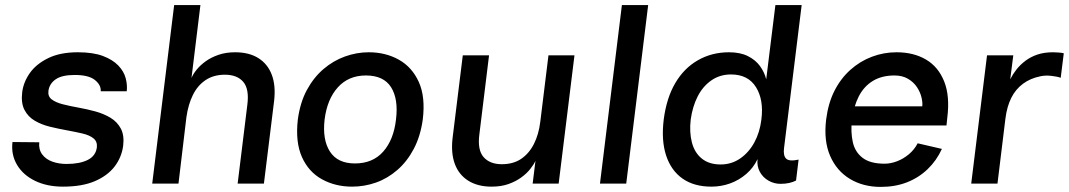

<svg xmlns="http://www.w3.org/2000/svg" viewBox="-20 -720 4192 753"><path d="M227 12Q164 12 117 -11Q70 -34 46.5 -74Q23 -114 29 -163L134 -162Q131 -134 145.5 -114.5Q160 -95 185.5 -86Q211 -77 241 -77Q293 -77 324.5 -93Q356 -109 360 -143Q362 -165 346.5 -177.5Q331 -190 303 -196.5Q275 -203 242 -209Q209 -215 176 -223Q143 -231 116.5 -246.5Q90 -262 76 -289Q62 -316 67 -358Q72 -398 97 -433.5Q122 -469 169 -492Q216 -515 285 -515Q345 -515 383.5 -500.5Q422 -486 444 -463Q466 -440 473 -413Q480 -386 477 -362H375Q377 -386 352.5 -406Q328 -426 273 -426Q223 -426 198.5 -409Q174 -392 170 -364Q167 -342 183 -330Q199 -318 226.5 -311Q254 -304 287.5 -298Q321 -292 354 -283Q387 -274 413.5 -258Q440 -242 454 -215.5Q468 -189 463 -148Q457 -103 429.5 -67Q402 -31 352 -9.5Q302 12 227 12Z M577 0 663 -700H766L731 -414Q737 -429 751 -446.5Q765 -464 786.5 -479.5Q808 -495 837 -505Q866 -515 902 -515Q957 -515 993.5 -492Q1030 -469 1046 -426.5Q1062 -384 1055 -324L1015 0H912L950 -309Q958 -371 934 -399Q910 -427 862 -427Q818 -427 786.5 -406Q755 -385 736.5 -347.5Q718 -310 711 -260L680 0Z M1361 12Q1295 12 1242.5 -17Q1190 -46 1164 -104.5Q1138 -163 1148 -251Q1157 -318 1183.5 -367Q1210 -416 1248.5 -449Q1287 -482 1333 -498.5Q1379 -515 1426 -515Q1492 -515 1544 -486Q1596 -457 1622.5 -398.5Q1649 -340 1638 -251Q1629 -186 1603 -136.5Q1577 -87 1538.5 -53.5Q1500 -20 1454.5 -4Q1409 12 1361 12ZM1372 -79Q1442 -79 1483 -125.5Q1524 -172 1533 -251Q1543 -331 1514 -377.5Q1485 -424 1415 -424Q1347 -424 1305 -377.5Q1263 -331 1253 -251Q1244 -172 1274 -125.5Q1304 -79 1372 -79Z M2233 -503 2171 0H2069L2080 -89Q2073 -74 2059 -56.5Q2045 -39 2023.5 -23.5Q2002 -8 1973.5 2Q1945 12 1908 12Q1854 12 1817 -11Q1780 -34 1764 -76.5Q1748 -119 1755 -179L1795 -503H1898L1860 -193Q1852 -132 1876.5 -104Q1901 -76 1948 -76Q1993 -76 2024 -97Q2055 -118 2074 -155.5Q2093 -193 2099 -243L2131 -503Z M2333 0 2419 -700H2522L2436 0Z M2951 -96Q2935 -62 2906.5 -37.5Q2878 -13 2843 -0.5Q2808 12 2770 12Q2702 12 2657 -19.5Q2612 -51 2592.5 -110Q2573 -169 2583 -251Q2594 -336 2628.5 -394.5Q2663 -453 2717.5 -484Q2772 -515 2839 -515Q2883 -515 2913 -500Q2943 -485 2960.5 -461Q2978 -437 2985 -409L3021 -700H3124L3055 -140Q3051 -110 3063 -98Q3075 -86 3112 -94L3102 -12Q3091 -6 3075.5 -2.5Q3060 1 3041 1Q3016 1 2994 -11.5Q2972 -24 2960 -46Q2948 -68 2951 -96ZM2806 -75Q2849 -75 2883 -98.5Q2917 -122 2938.5 -161.5Q2960 -201 2966 -251Q2976 -328 2945 -378Q2914 -428 2847 -428Q2803 -428 2769.5 -404.5Q2736 -381 2716 -341.5Q2696 -302 2689 -252Q2683 -202 2693.5 -161.5Q2704 -121 2732.5 -98Q2761 -75 2806 -75Z M3434 13Q3365 13 3313 -18.5Q3261 -50 3235.5 -109Q3210 -168 3220 -251Q3228 -315 3252.5 -363.5Q3277 -412 3315 -446Q3353 -480 3399.5 -497.5Q3446 -515 3496 -515Q3563 -515 3611.5 -486.5Q3660 -458 3683 -400.5Q3706 -343 3695 -257L3692 -228H3305L3314 -303H3597Q3599 -317 3594 -338Q3589 -359 3576 -378.5Q3563 -398 3541 -411Q3519 -424 3488 -424Q3438 -424 3403 -402.5Q3368 -381 3348 -342Q3328 -303 3321 -249Q3316 -202 3324.5 -163Q3333 -124 3363 -101Q3393 -78 3449 -78Q3473 -78 3498 -87.5Q3523 -97 3544.5 -115Q3566 -133 3579 -158L3674 -136Q3653 -90 3618 -56.5Q3583 -23 3537 -5Q3491 13 3434 13Z M3789 0 3851 -503H3954L3942 -409Q3952 -429 3966.5 -447.5Q3981 -466 4001.5 -481.5Q4022 -497 4048.5 -506Q4075 -515 4110 -515Q4118 -515 4132 -514Q4146 -513 4152 -511L4140 -415Q4126 -420 4103 -422.5Q4080 -425 4061 -421Q4021 -413 3992 -391.5Q3963 -370 3946 -336Q3929 -302 3923 -254L3892 0Z"/></svg>

Font: Inclusive Sans Medium
Style: Italic
Weight: 500
Italic angle: -7°
Designer: Olivia King
Foundry: Olivia King
Version: Version 2.004